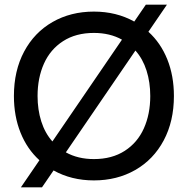

<svg xmlns="http://www.w3.org/2000/svg" viewBox="-20 -764 810 828"><path d="M730 -350Q730 -241 686 -158.5Q642 -76 563.5 -31Q485 14 385 14Q288 14 211 -29L161 44H70L150 -73Q97 -121 68.5 -192Q40 -263 40 -350Q40 -459 84 -541.5Q128 -624 206.5 -669Q285 -714 385 -714Q482 -714 559 -671L609 -744H700L620 -627Q673 -579 701.5 -508Q730 -437 730 -350ZM206 -154 506 -593Q454 -622 385 -622Q307 -622 252 -586.5Q197 -551 169.5 -489.5Q142 -428 142 -350Q142 -291 158 -240.5Q174 -190 206 -154ZM628 -350Q628 -409 612 -459.5Q596 -510 564 -546L264 -107Q316 -78 385 -78Q463 -78 518 -113.5Q573 -149 600.5 -210.5Q628 -272 628 -350Z"/></svg>

Font: Cabin
Style: Regular
Weight: 400
Designer: Pablo Impallari
Foundry: Pablo Impallari. http://www.impallari.com Igino Marini. http://www.ikern.com
Version: Version 2.200